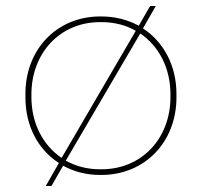

<svg xmlns="http://www.w3.org/2000/svg" viewBox="-20 -580 675 642"><path d="M133 42H152L191 -26C227 -6 269 5 315 5H319C464 5 570 -105 570 -254V-266C570 -361 527 -440 458 -485L501 -560H482L444 -494C407 -514 365 -525 319 -525H315C171 -525 65 -416 65 -266V-254C65 -158 108 -79 177 -35ZM186 -52C124 -94 85 -167 85 -256V-264C85 -404 182 -506 314 -506H320C362 -506 401 -496 434 -477ZM314 -14C272 -14 233 -24 200 -43L449 -468C511 -426 550 -353 550 -264V-256C550 -116 453 -14 320 -14Z"/></svg>

Font: Fixel Display Thin
Style: Regular
Weight: 100
Designer: AlfaBravo + MacPaw
Foundry: Kyrylo Tkachov, Marchela Mozhyna, Serhii Makarenko, Maria Weinstein, Zakhar Kryvoshyya
Version: Version 1.211